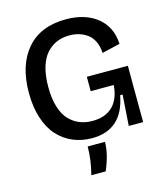

<svg xmlns="http://www.w3.org/2000/svg" viewBox="-128 -771 939 1083"><g transform="rotate(-15 342.0 -229.5)"><path d="M329.1 13.2Q268.1 13.2 217 -8.8Q166 -30.8 128.7 -72.5Q91.3 -114.3 70.6 -179Q49.8 -243.7 49.8 -325.2Q49.8 -487.3 129.6 -580.1Q209.5 -672.9 357.9 -672.9Q471.2 -672.9 540.8 -616.7Q610.4 -560.5 615.2 -460.9L509.8 -436Q507.8 -474.6 494.1 -503.4Q480.5 -532.2 458 -548.3Q435.5 -564.5 409.7 -572.3Q383.8 -580.1 354 -580.1Q313.5 -580.1 280 -566.2Q246.6 -552.2 220 -523.2Q193.4 -494.1 178.7 -444.8Q164.1 -395.5 164.1 -329.1Q164.1 -261.7 179.4 -212.2Q194.8 -162.6 222.2 -134.5Q249.5 -106.4 283 -93.3Q316.4 -80.1 356.9 -80.1Q431.6 -80.1 474.6 -121.8Q517.6 -163.6 523.9 -245.1H389.2V-329.1H628.9V-222.2L629.9 0H545.9L558.1 -180.2H543.9Q507.8 13.2 329.1 13.2ZM270 213.9Q292 128.9 292 51.8H393.1Q393.1 121.6 354 213.9Z"/></g></svg>

Font: Bricolage Grotesque Medium
Style: Regular
Weight: 500
Designer: Mathieu Triay
Foundry: Atelier Triay
Version: Version 1.000;gftools[0.9.30]